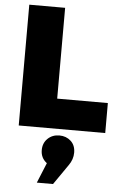

<svg xmlns="http://www.w3.org/2000/svg" viewBox="-65 -746 704 1110"><g transform="rotate(5 287.0 -190.5)"><path d="M59 0V-701H267V-174H561V0ZM192 320 240 203Q204 176 204 130Q204 89 231 63Q258 37 299 37Q338 37 365 61.5Q392 86 392 129Q392 168 367 203L286 320Z"/></g></svg>

Font: Trueno
Style: ExBd
Weight: 800
Designer: Julieta Ulanovsky
Foundry: Julieta Ulanovsky
Version: Version 3.001b